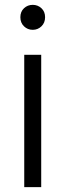

<svg xmlns="http://www.w3.org/2000/svg" viewBox="-20 -772 269 792"><path d="M80 -546H150V0H80ZM115 -649Q94 -649 79 -663.5Q64 -678 64 -701Q64 -724 79 -738Q94 -752 115 -752Q136 -752 151 -738Q166 -724 166 -701Q166 -678 151 -663.5Q136 -649 115 -649Z"/></svg>

Font: SVN-Poppins Light
Style: Regular
Weight: 300
Designer: Ninad Kale (Devanagari), Jonny Pinhorn (Latin)
Foundry: Indian Type Foundry
Version: Version 3.002 2017; ttfautohint (v1.8.3)